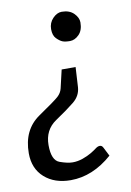

<svg xmlns="http://www.w3.org/2000/svg" viewBox="-93 -566 542 795"><g transform="rotate(-10 177.5 -168.5)"><path d="M223.1 -514.6Q255.4 -514.6 273.7 -496.3Q292 -478 292 -458Q292 -424.8 274.4 -407Q256.8 -389.2 236.3 -389.2Q215.8 -389.2 204.6 -393.8Q193.4 -398.4 180.4 -411.6Q167.5 -424.8 167.5 -451.2Q167.5 -477.5 185.3 -496.1Q203.1 -514.6 223.1 -514.6ZM-12.7 39.1Q-12.7 -59.6 58.3 -108.2Q129.4 -156.7 144.3 -170.4Q159.2 -184.1 163.6 -202.1L181.6 -279.3H240.2L235.4 -195.3Q232.9 -159.2 203.1 -135Q173.3 -110.8 123.5 -77.4Q73.7 -43.9 73.7 20Q73.7 84 106.2 95.7Q138.7 107.4 160.2 107.4Q181.6 107.4 202.9 99.9Q224.1 92.3 239 83.5Q253.9 74.7 263.7 67.1Q273.4 59.6 282.2 59.6Q291 59.6 295.9 69.8L314.5 106.4Q232.4 178.7 139.6 178.7Q71.8 178.7 29.5 141.1Q-12.7 103.5 -12.7 39.1Z"/></g></svg>

Font: Lato-Italic
Style: Italic
Weight: 400
Italic angle: -7°
Designer: Lukasz Dziedzic
Foundry: tyPoland Lukasz Dziedzic
Version: Version 1.104; Western+Polish opensource